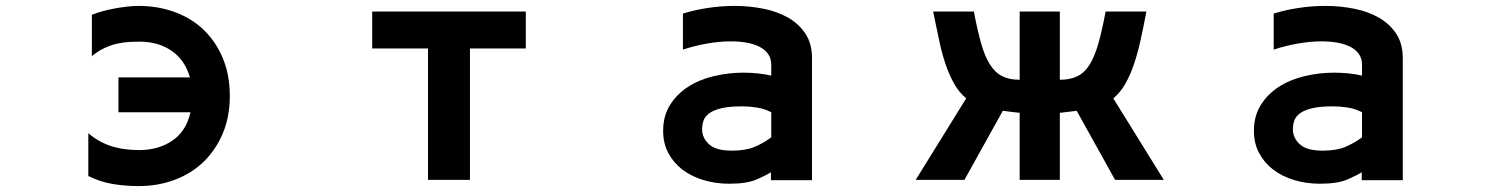

<svg xmlns="http://www.w3.org/2000/svg" viewBox="-20 -557 5040 650"><path d="M449 73Q405 73 362.5 66Q320 59 279 39V-106Q300 -88 322.5 -76.5Q345 -65 367.5 -59Q390 -53 411.5 -51Q433 -49 452 -49Q516 -49 563 -80.5Q610 -112 625 -177H381V-295H623Q606 -354 561 -385Q516 -416 452 -416Q437 -416 418 -415Q399 -414 378 -409.5Q357 -405 335 -395Q313 -385 291 -367V-507Q306 -513 325.5 -518.5Q345 -524 366.5 -528Q388 -532 409.5 -534.5Q431 -537 449 -537Q515 -537 572 -516Q629 -495 670 -455.5Q711 -416 734.5 -359.5Q758 -303 758 -232Q758 -162 734.5 -106Q711 -50 670 -10Q629 30 572 51.5Q515 73 449 73Z M1429 -393H1240V-518H1760V-393H1571V52H1429Z M2449 65Q2402 65 2361 52.5Q2320 40 2290 17Q2260 -6 2242.5 -39Q2225 -72 2225 -114Q2225 -164 2248 -201Q2271 -238 2308.5 -262.5Q2346 -287 2395.5 -299Q2445 -311 2497 -311Q2521 -311 2545.5 -308.5Q2570 -306 2591 -301V-338Q2591 -359 2580.5 -374Q2570 -389 2551.5 -398.5Q2533 -408 2508 -412.5Q2483 -417 2454 -417Q2416 -417 2373.5 -409.5Q2331 -402 2292 -389V-511Q2330 -523 2375.5 -530Q2421 -537 2467 -537Q2517 -537 2564.5 -527.5Q2612 -518 2648.5 -497Q2685 -476 2707 -442.5Q2729 -409 2729 -360V53H2590V26Q2577 35 2543 50Q2509 65 2449 65ZM2457 -47Q2504 -47 2534 -59.5Q2564 -72 2591 -92V-177Q2568 -189 2542 -193Q2516 -197 2493 -197Q2449 -197 2422 -190.5Q2395 -184 2380.5 -173Q2366 -162 2361.5 -148Q2357 -134 2357 -119Q2357 -90 2380.5 -68.5Q2404 -47 2457 -47Z M3251 -224Q3227 -244 3210.5 -273Q3194 -302 3181.5 -338.5Q3169 -375 3159.5 -420Q3150 -465 3139 -518H3277Q3289 -454 3301.5 -410Q3314 -366 3331.5 -338.5Q3349 -311 3373 -299Q3397 -287 3432 -287V-518H3568V-287Q3603 -287 3627.5 -299Q3652 -311 3669 -338.5Q3686 -366 3698.5 -410Q3711 -454 3723 -518H3861Q3851 -465 3841 -420Q3831 -375 3818.5 -338.5Q3806 -302 3789.5 -273Q3773 -244 3749 -224L3920 52H3755L3625 -182Q3612 -180 3598 -178.5Q3584 -177 3568 -175V52H3432V-175Q3416 -177 3402 -178.5Q3388 -180 3375 -182L3245 52H3080Z M4449 65Q4402 65 4361 52.5Q4320 40 4290 17Q4260 -6 4242.5 -39Q4225 -72 4225 -114Q4225 -164 4248 -201Q4271 -238 4308.5 -262.5Q4346 -287 4395.5 -299Q4445 -311 4497 -311Q4521 -311 4545.5 -308.5Q4570 -306 4591 -301V-338Q4591 -359 4580.5 -374Q4570 -389 4551.5 -398.5Q4533 -408 4508 -412.5Q4483 -417 4454 -417Q4416 -417 4373.5 -409.5Q4331 -402 4292 -389V-511Q4330 -523 4375.5 -530Q4421 -537 4467 -537Q4517 -537 4564.5 -527.5Q4612 -518 4648.5 -497Q4685 -476 4707 -442.5Q4729 -409 4729 -360V53H4590V26Q4577 35 4543 50Q4509 65 4449 65ZM4457 -47Q4504 -47 4534 -59.5Q4564 -72 4591 -92V-177Q4568 -189 4542 -193Q4516 -197 4493 -197Q4449 -197 4422 -190.5Q4395 -184 4380.5 -173Q4366 -162 4361.5 -148Q4357 -134 4357 -119Q4357 -90 4380.5 -68.5Q4404 -47 4457 -47Z"/></svg>

Font: LINE Seed JP_TTF Bold
Style: Regular
Weight: 700
Designer: LINE & Fontrix & Fontworks
Version: Version 1.009